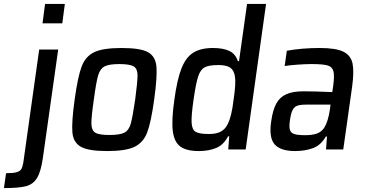

<svg xmlns="http://www.w3.org/2000/svg" viewBox="-107 -763 1889 980"><path d="M110 -644 123 -743H224L211 -644ZM-76 121Q-39 121 -22 116Q-5 111 1.5 100.5Q8 90 12 67L93 -510H190L112 42Q102 113 82 145.5Q62 178 25.5 187.5Q-11 197 -87 197Z M274 -255Q290 -371 309.5 -423Q329 -475 373.5 -496.5Q418 -518 514 -518Q610 -518 648.5 -496.5Q687 -475 691.5 -423Q696 -371 680 -255Q664 -139 644.5 -87.5Q625 -36 580.5 -14Q536 8 440 8Q344 8 305.5 -14Q267 -36 262.5 -87.5Q258 -139 274 -255ZM583 -255Q595 -345 595 -378.5Q595 -412 575.5 -424Q556 -436 502 -436Q449 -436 426.5 -424Q404 -412 394 -378.5Q384 -345 372 -255Q359 -166 359.5 -132Q360 -98 379 -86Q398 -74 451 -74Q505 -74 528 -86Q551 -98 560.5 -132Q570 -166 583 -255Z M783 -254Q797 -358 819.5 -414.5Q842 -471 880 -494.5Q918 -518 980 -518Q1032 -518 1063.5 -503Q1095 -488 1107 -451H1113L1154 -743H1251L1147 0H1058L1063 -67H1057Q1034 -23 996 -7.5Q958 8 908 8Q845 8 813.5 -15Q782 -38 775 -94Q768 -150 783 -254ZM1055 -129Q1066 -151 1073 -180.5Q1080 -210 1086 -259Q1098 -340 1092 -374Q1087 -405 1067.5 -418Q1048 -431 1008 -431Q960 -431 938 -419.5Q916 -408 904.5 -373Q893 -338 881 -255Q869 -172 871 -136.5Q873 -101 892 -90Q911 -79 959 -79Q997 -79 1019.5 -91Q1042 -103 1055 -129Z M1277 -142Q1285 -201 1303 -234Q1321 -267 1354 -282Q1387 -297 1443 -297Q1494 -297 1589 -293L1593 -320Q1601 -376 1595 -399Q1589 -422 1565 -429Q1541 -436 1482 -436Q1454 -436 1411.5 -433Q1369 -430 1346 -426L1357 -504Q1434 -518 1525 -518Q1608 -518 1646 -499Q1684 -480 1692.5 -438.5Q1701 -397 1690 -318L1645 0H1557L1562 -66H1556Q1531 -22 1490.5 -7Q1450 8 1399 8Q1325 8 1295 -26Q1265 -60 1277 -142ZM1548 -111Q1568 -143 1577 -205L1580 -229H1457Q1426 -229 1410.5 -223.5Q1395 -218 1386.5 -201.5Q1378 -185 1373 -150Q1368 -117 1372.5 -101Q1377 -85 1394.5 -79Q1412 -73 1451 -73Q1486 -73 1509.5 -81Q1533 -89 1548 -111Z"/></svg>

Font: Assailand Medium
Style: Italic
Weight: 500
Italic angle: -8°
Designer: Hector Gatti with collaboration of the Omnibus-Type team
Foundry: Omnibus-Type
Version: Version 0.072;October 19, 2019;FontCreator 12.0.0.2547 64-bi